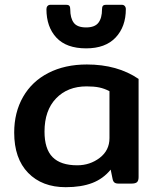

<svg xmlns="http://www.w3.org/2000/svg" viewBox="-20 -763 655 798"><path d="M173 -725Q173 -733 177.5 -738Q182 -743 189 -743H255Q265 -743 268.5 -738.5Q272 -734 272 -724Q272 -688 286.5 -668.5Q301 -649 338 -649Q374 -649 389 -668.5Q404 -688 404 -724Q404 -734 407.5 -738.5Q411 -743 421 -743H487Q494 -743 498.5 -738Q503 -733 503 -725Q503 -652 460.5 -607Q418 -562 338 -562Q256 -562 214.5 -606.5Q173 -651 173 -725ZM39 -212Q39 -296 76 -360.5Q113 -425 181.5 -460Q250 -495 341 -495Q468 -495 556 -435V-27Q556 -12 549.5 -6Q543 0 527 0H472Q461 0 455.5 -4.5Q450 -9 448 -19L440 -58Q409 -20 363.5 -2.5Q318 15 253 15Q155 15 97 -44.5Q39 -104 39 -212ZM435 -189V-384Q414 -395 392.5 -399.5Q371 -404 340 -404Q261 -404 213 -354Q165 -304 165 -216Q165 -144 198.5 -110Q232 -76 301 -76Q354 -76 394.5 -107Q435 -138 435 -189Z"/></svg>

Font: Mitr
Style: Regular
Weight: 400
Designer: Thanarat Vachiruckul
Foundry: Cadson Demak
Version: Version 1.002